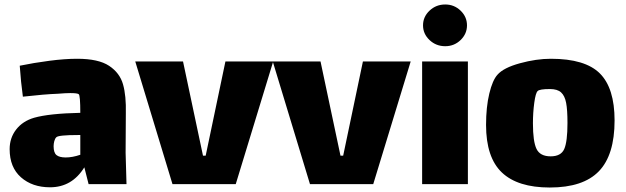

<svg xmlns="http://www.w3.org/2000/svg" viewBox="-20 -786 2789 856"><path d="M375 35 356 -40Q301 49 203 49Q124 49 73.5 4.5Q23 -40 23 -121Q23 -171 52 -208.5Q81 -246 132 -261Q199 -280 338 -283Q338 -361 331 -366Q325 -371 293 -371Q273 -371 237 -368Q180 -366 82 -355Q73 -420 68 -493Q131 -506 200 -515Q269 -524 324 -524Q419 -524 466.5 -492.5Q514 -461 528.5 -410Q543 -359 541 -280L540 -105L544 35ZM338 -96V-184H328Q240 -184 231 -174Q225 -168 222 -156.5Q219 -145 219 -134Q219 -105 232 -94.5Q245 -84 273 -84Q303 -84 338 -96Z M985 -512H1198L1031 35H749L583 -512H796L885 -92H897Z M1598 -512H1811L1644 35H1362L1196 -512H1409L1498 -92H1510Z M1866 -673Q1866 -711 1895 -738.5Q1924 -766 1965 -766Q2005 -766 2033.5 -738.5Q2062 -711 2062 -673Q2062 -635 2033.5 -607.5Q2005 -580 1965 -580Q1924 -580 1895 -607.5Q1866 -635 1866 -673ZM1862 -512H2066V35H1862Z M2147 -229Q2147 -309 2161.5 -369Q2176 -429 2198 -453Q2225 -484 2298 -504Q2371 -524 2436 -524Q2589 -524 2654.5 -458.5Q2720 -393 2720 -249Q2720 -95 2650 -22.5Q2580 50 2431 50Q2288 50 2217.5 -17Q2147 -84 2147 -229ZM2510 -238Q2510 -296 2504 -327.5Q2498 -359 2481.5 -374Q2465 -389 2432 -389Q2385 -389 2377 -380Q2368 -372 2362 -328Q2356 -284 2356 -236Q2356 -155 2372 -122Q2388 -89 2435 -89Q2481 -89 2495.5 -121.5Q2510 -154 2510 -238Z"/></svg>

Font: Lalezar
Style: Bold
Weight: 700
Designer: Borna Izadpanah
Foundry: Borna Izadpanah
Version: Version 1.003;January 24, 2021;FontCreator 13.0.0.2683 64-bi